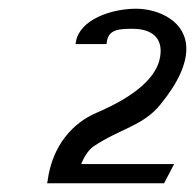

<svg xmlns="http://www.w3.org/2000/svg" viewBox="-20 -814 447 440"><path d="M88 -394H356L379 -438H166C170 -448 180 -469 195 -479C257 -520 309 -526 348 -575C432 -678 414 -741 370 -771C347 -787 317 -794 292 -794C233 -794 162 -768 154 -718L153 -713H224L225 -719C229 -747 254 -748 284 -748C329 -748 354 -726 347 -684C340 -640 296 -596 200 -555C149 -533 100 -483 89 -399Z"/></svg>

Font: Charger Sport
Style: DfNrwObl
Weight: 400
Designer: Jasper
Foundry: Cannot Into Space Fonts
Version: Version 1.1